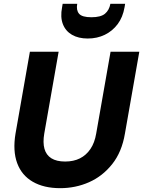

<svg xmlns="http://www.w3.org/2000/svg" viewBox="-20 -970 747 1002"><path d="M294 12Q209 12 151 -21.5Q93 -55 69.5 -119Q46 -183 61 -273L136 -700H286L211 -273Q203 -226 212 -193.5Q221 -161 248 -144Q275 -127 320 -127Q364 -127 397 -143.5Q430 -160 452 -192.5Q474 -225 482 -273L557 -700H707L632 -273Q616 -177 565.5 -113.5Q515 -50 444.5 -19Q374 12 294 12ZM438 -769Q389 -769 355.5 -788.5Q322 -808 308 -844.5Q294 -881 304 -932L307 -950H383Q377 -917 392.5 -898.5Q408 -880 457 -880Q506 -880 528 -898.5Q550 -917 556 -950H633L630 -932Q621 -880 594 -844Q567 -808 527 -788.5Q487 -769 438 -769Z"/></svg>

Font: DM Sans 28pt Black
Style: Italic
Weight: 900
Italic angle: -10°
Version: Version 4.004;gftools[0.9.30]